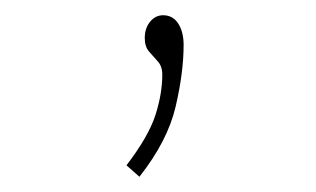

<svg xmlns="http://www.w3.org/2000/svg" viewBox="-20 -64 415 252"><path d="M163 168 146 153Q175 115 184 87Q193 59 193 34Q193 23 187 16.5Q181 10 175.5 3.5Q170 -3 170 -14Q170 -27 177 -35.5Q184 -44 194 -44Q207 -44 214 -33Q221 -22 221 -5Q221 31 210.5 76Q200 121 163 168Z"/></svg>

Font: Inconsolata Condensed ExtraLight
Style: Regular
Weight: 200
Width: 3
Monospace: yes
Designer: Raph Levien, Cyreal, Brenton Simpson
Foundry: Raph Levien, Cyreal, Google
Version: Version 3.100; ttfautohint (v1.8.4.7-5d5b)